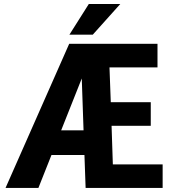

<svg xmlns="http://www.w3.org/2000/svg" viewBox="-20 -927 857 947"><path d="M281.7 -284.2H392.1L383.3 -540ZM782.2 0H402.3L396.5 -162.6H233.9L169.4 0H7.3L321.3 -710.9H756.8V-594.7H520L526.4 -422.9H723.6V-306.6H530.3L536.6 -116.2H782.2ZM418 -907.2H573.2L437.5 -755.9H322.3Z"/></svg>

Font: RobotoCondensed-Bold
Style: Bold
Weight: 700
Designer: Google
Version: Version 2.001240; 2014